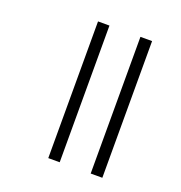

<svg xmlns="http://www.w3.org/2000/svg" viewBox="-116 -722 774 821"><g transform="rotate(20 271.5 -311.0)"><path d="M385 -622V0H438V-622ZM192 -622V0H244V-622Z"/></g></svg>

Font: Noto Sans SemiCondensed Light
Style: Regular
Weight: 300
Width: 4
Designer: Monotype Design Team
Foundry: Monotype Imaging Inc.
Version: Version 2.013